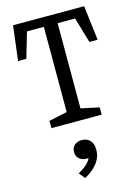

<svg xmlns="http://www.w3.org/2000/svg" viewBox="-158 -816 935 1282"><g transform="rotate(-15 310.0 -175.0)"><path d="M134.2 -50.5 282.5 -81.8 260.2 -40.2V-682.8L283.5 -666.3L117 -666.2L148.8 -683.7L92 -490.3H35L64.3 -729.8H555.7L585 -490.3H528L471.2 -683.7L503 -666.2H340.3L355.5 -682.5V-40.2L333.2 -81.8L481.5 -50.5V0H134.2ZM328.7 234.7 345.7 249.7Q330 257.8 309.7 257.8Q288.7 257.8 272.5 250.1Q256.3 242.3 247.3 227.7Q238.3 213 238.3 193.3Q238.3 163.7 258.2 146.4Q278.2 129.2 308.7 129.2Q342.7 129.2 364.5 151.3Q386.3 173.5 386.3 216Q386.3 269.2 351.9 311.5Q317.5 353.8 265.5 380L232.3 339.5Q260.5 322.8 279.2 308.4Q297.8 294 311.2 275.8Q324.7 257.5 328.7 234.7Z"/></g></svg>

Font: Monaspace Xenon Var ExtraLight
Style: Regular
Weight: 200
Designer: Riley Cran and the Lettermatic Team
Version: Version 1.200 (Monaspace Xenon Var)